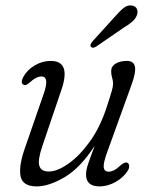

<svg xmlns="http://www.w3.org/2000/svg" viewBox="-20 -674 552 703"><path d="M446.5 -78Q452.5 -75 453 -66.2Q453.5 -57.5 447.5 -48.5Q431.5 -23.5 402.8 -7.5Q374 8.5 344.5 8.5Q295 8.5 295 -35Q295 -51 302.5 -73.5Q310 -96 327 -140.5Q274 -59 216.5 -25.2Q159 8.5 114.5 8.5Q62.5 8.5 55.2 -29.2Q48 -67 72.5 -135.5L139.5 -329Q162.5 -394 132 -394Q112.5 -394 89.5 -372.5Q74.5 -359 67 -363.5Q53 -369.5 66 -393.5Q79.5 -418 107.2 -434.5Q135 -451 165.5 -451Q241 -451 205 -345.5L135.5 -140.5Q117.5 -88 124 -67Q130.5 -46 158.5 -46Q189.5 -46 230.2 -74.5Q271 -103 309 -155.8Q347 -208.5 370.5 -281.5Q385 -325.5 389.5 -341.8Q394 -358 394 -367.5Q394 -378.5 390.5 -389.5Q387 -400.5 387 -413.5Q387 -431 403.2 -441Q419.5 -451 445 -451Q469.5 -451 474 -430.2Q478.5 -409.5 461 -362L372.5 -117Q358 -77.5 359.8 -61.5Q361.5 -45.5 378.5 -45.5Q387.5 -45.5 398 -50.8Q408.5 -56 423 -70Q438.5 -82.5 446.5 -78ZM398 -610Q417 -632 432.2 -644.5Q447.5 -657 464.5 -653.5Q477.5 -651 481.8 -640Q486 -629 480.5 -616.5Q475 -603.5 462.2 -593Q449.5 -582.5 431 -571.5L331.5 -503Q318.5 -495.5 313 -503Q309.5 -507 312.2 -512.5Q315 -518 319.5 -523.5Z"/></svg>

Font: Fraunces 72pt SuperSoft Light
Style: Italic
Weight: 300
Italic angle: -16°
Version: Version 1.000;[b76b70a41]